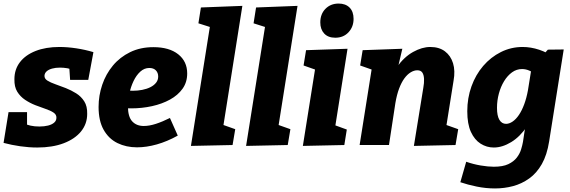

<svg xmlns="http://www.w3.org/2000/svg" viewBox="-24 -815 3206 1079"><path d="M185 14Q139 14 90 7Q41 0 -4 -12L24 -185H128V-91L107 -123Q125 -114 147.5 -109Q170 -104 197 -104Q225 -104 246.5 -109.5Q268 -115 280.5 -126Q293 -137 293 -153Q294 -171 276.5 -182.5Q259 -194 232 -203Q205 -212 174.5 -224Q144 -236 117 -254Q90 -272 73 -299.5Q56 -327 57 -370Q57 -425 88 -465.5Q119 -506 176 -528.5Q233 -551 310 -551Q355 -551 404.5 -543.5Q454 -536 501 -522L472 -366H370L365 -442L390 -420Q375 -428 354 -431.5Q333 -435 313 -435Q288 -435 268.5 -429.5Q249 -424 238 -414Q227 -404 226 -390Q225 -373 242.5 -362Q260 -351 287.5 -341.5Q315 -332 345.5 -320Q376 -308 404 -290.5Q432 -273 449.5 -245.5Q467 -218 466 -175Q466 -119 431.5 -76.5Q397 -34 334 -10Q271 14 185 14Z M746 13Q685 13 636 -11Q587 -35 558.5 -85.5Q530 -136 530 -214Q530 -278 550.5 -338.5Q571 -399 610.5 -446.5Q650 -494 707.5 -522Q765 -550 838 -550Q927 -550 977.5 -510Q1028 -470 1028 -402Q1028 -353 1002 -316.5Q976 -280 931.5 -255.5Q887 -231 830.5 -218.5Q774 -206 713 -206Q701 -206 692.5 -206.5Q684 -207 678 -207L687 -307Q696 -306 705.5 -305.5Q715 -305 724 -305Q750 -305 775.5 -310Q801 -315 821 -325Q841 -335 853 -350Q865 -365 865 -385Q865 -406 852 -419.5Q839 -433 815 -433Q787 -433 764.5 -412.5Q742 -392 726.5 -359.5Q711 -327 703 -289.5Q695 -252 695 -218Q695 -159 719 -133Q743 -107 784 -107Q815 -107 852 -119Q889 -131 931 -152L975 -53Q916 -20 857.5 -3.5Q799 13 746 13Z M1049 5 1168 -744 1226 -641 1091 -684 1105 -773 1338 -782 1219 -31 1157 -139 1298 -89 1283 0Z M1359 5 1478 -744 1536 -641 1401 -684 1415 -773 1648 -782 1529 -31 1467 -139 1608 -89 1593 0Z M1678 5 1759 -504 1818 -399 1682 -447 1696 -533 1929 -541 1848 -29 1790 -136 1925 -87 1911 0ZM1860 -603Q1820 -603 1798 -626.5Q1776 -650 1776 -689Q1776 -736 1805 -765.5Q1834 -795 1879 -795Q1918 -795 1940.5 -772.5Q1963 -750 1963 -709Q1963 -664 1934.5 -633.5Q1906 -603 1860 -603Z M2302 5 2355 -322Q2360 -349 2359 -371.5Q2358 -394 2349.5 -407Q2341 -420 2321 -420Q2303 -420 2284 -408.5Q2265 -397 2248.5 -374.5Q2232 -352 2219 -317.5Q2206 -283 2198 -236L2162 0H1997L2077 -504L2136 -399L2000 -447L2014 -533L2237 -541L2200 -383L2148 -290Q2165 -380 2206 -437.5Q2247 -495 2297.5 -523Q2348 -551 2394 -551Q2444 -551 2476.5 -526.5Q2509 -502 2522 -459.5Q2535 -417 2525 -362L2481 -86L2410 -139L2551 -89L2536 0Z M2758 244Q2706 244 2655 233.5Q2604 223 2563 209L2596 94Q2636 108 2677.5 115Q2719 122 2751 122Q2802 122 2832.5 107.5Q2863 93 2880 71Q2897 49 2904.5 24.5Q2912 0 2915 -18L2936 -157L2991 -248Q2977 -164 2938 -105.5Q2899 -47 2849 -16.5Q2799 14 2751 14Q2711 14 2677 -7.5Q2643 -29 2622.5 -73.5Q2602 -118 2602 -190Q2602 -264 2625.5 -329.5Q2649 -395 2691.5 -444.5Q2734 -494 2791 -522.5Q2848 -551 2913 -551Q2959 -551 3006 -535.5Q3053 -520 3099 -487L3028 -506L3055 -536L3144 -537L3062 -20Q3050 56 3021 107Q2992 158 2950 188Q2908 218 2859 231Q2810 244 2758 244ZM2820 -119Q2838 -119 2857 -132Q2876 -145 2892.5 -169.5Q2909 -194 2922 -229Q2935 -264 2943 -308L2965 -445L2992 -392Q2970 -410 2950 -418.5Q2930 -427 2910 -427Q2879 -427 2853.5 -408.5Q2828 -390 2809 -359Q2790 -328 2779.5 -289Q2769 -250 2769 -209Q2769 -164 2782.5 -141.5Q2796 -119 2820 -119Z"/></svg>

Font: Bitter Thin ExtraBold
Style: Italic
Weight: 800
Italic angle: -9°
Version: Version 2.002